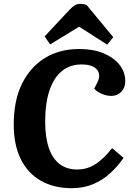

<svg xmlns="http://www.w3.org/2000/svg" viewBox="-20 -973 699 1007"><path d="M492 -543Q504 -569 498.5 -589.5Q493 -610 470.5 -622.5Q448 -635 408 -635Q348 -635 305.5 -601Q263 -567 240 -500Q217 -433 217 -334Q217 -252 236.5 -196Q256 -140 293.5 -112Q331 -84 385 -84Q438 -84 482 -113Q526 -142 568 -196L628 -145Q597 -100 557.5 -64Q518 -28 468 -7Q418 14 356 14Q262 14 193.5 -25.5Q125 -65 88.5 -139.5Q52 -214 52 -320Q52 -445 95 -533Q138 -621 215 -668.5Q292 -716 396 -716Q469 -716 523 -693.5Q577 -671 607 -633Q637 -595 637 -547Q637 -513 616 -491.5Q595 -470 564 -470Q540 -470 515.5 -480Q491 -490 474 -508ZM574 -778 542 -739 395 -833 243 -740 214 -782 345 -922Q360 -938 373 -945.5Q386 -953 400 -953Q409 -953 418 -951.5Q427 -950 435 -946Z"/></svg>

Font: Literata
Style: Bold Italic
Weight: 700
Italic angle: -2°
Designer: Latin by Veronika Burian and Jose Scaglione. Greek by Irene Vlachou. Cyrillic by Vera Evstafieva
Foundry: TypeTogether
Version: Version 3.103;gftools[0.9.29]